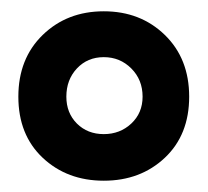

<svg xmlns="http://www.w3.org/2000/svg" viewBox="-20 -655 368 340"><path d="M12.5 -483.8Q12.5 -551.2 55.6 -593.1Q98.8 -635 163.8 -635Q228.8 -635 271.9 -593.1Q315 -551.2 315 -483.8Q315 -416.2 271.9 -375.6Q228.8 -335 163.8 -335Q98.8 -335 55.6 -375.6Q12.5 -416.2 12.5 -483.8ZM163.8 -417.5Q192.5 -417.5 212.5 -436.2Q232.5 -455 232.5 -483.8Q232.5 -513.8 212.5 -533.8Q192.5 -553.8 163.8 -553.8Q135 -553.8 116.2 -533.8Q97.5 -513.8 97.5 -483.8Q97.5 -455 116.2 -436.2Q135 -417.5 163.8 -417.5Z"/></svg>

Font: Cambay
Style: Bold
Weight: 700
Designer: Pooja Saxena
Foundry: Pooja Saxena
Version: Version 1.096;PS 001.096;hotconv 1.0.70;makeotf.lib2.5.58329